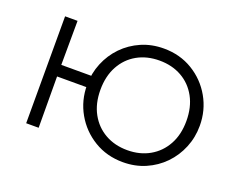

<svg xmlns="http://www.w3.org/2000/svg" viewBox="-88 -645 993 810"><g transform="rotate(20 408.5 -240.0)"><path d="M85 0V-480H141L140 -282H312V-230H140L141 0ZM524 15Q451.5 15 394.2 -19.8Q337 -54.5 304 -112.5Q271 -170.5 271 -240Q271 -292 290 -338.2Q309 -384.5 343.2 -419.8Q377.5 -455 423.5 -475Q469.5 -495 524 -495Q596.5 -495 653.8 -460.2Q711 -425.5 744 -367.5Q777 -309.5 777 -240Q777 -188 758 -141.8Q739 -95.5 704.8 -60.2Q670.5 -25 624.5 -5Q578.5 15 524 15ZM524 -39Q580.5 -39 624 -63.8Q667.5 -88.5 692.2 -133.5Q717 -178.5 717 -240Q717 -301.5 692.2 -346.8Q667.5 -392 624 -416.5Q580.5 -441 524 -441Q467.5 -441 424 -416.5Q380.5 -392 355.8 -346.8Q331 -301.5 331 -240Q331 -178.5 355.8 -133.5Q380.5 -88.5 424 -63.8Q467.5 -39 524 -39Z"/></g></svg>

Font: Geologica Cursive Thin
Style: Regular
Weight: 250
Designer: Sindre Bremnes, Frode Helland
Foundry: Monokrom Skriftforlag AS
Version: Version 1.010;gftools[0.9.28]